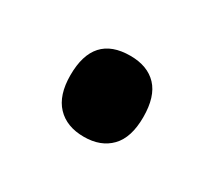

<svg xmlns="http://www.w3.org/2000/svg" viewBox="-48 -506 343 308"><g transform="rotate(30 123.0 -352.0)"><path d="M56 -352Q56 -427 124 -427Q156 -427 173.5 -408.5Q191 -390 191 -352Q191 -314 173 -295.5Q155 -277 124 -277Q92 -277 74 -296Q56 -315 56 -352Z"/></g></svg>

Font: Noto Sans Malayalam ExtraCondensed SemiBold
Style: Regular
Weight: 600
Width: 2
Designer: Jelle Bosma - Monotype Design Team
Foundry: Monotype Imaging Inc.
Version: Version 2.104; ttfautohint (v1.8.4.7-5d5b)